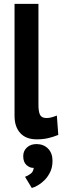

<svg xmlns="http://www.w3.org/2000/svg" viewBox="-20 -692 318 973"><path d="M53.7 0ZM174.8 -160.2Q174.8 -126.5 182.9 -110.1Q190.9 -93.8 216.3 -93.8Q228 -93.8 240.7 -97.2Q253.4 -100.6 268.1 -106.4L275.4 -8.3Q249 2.4 223.1 8.3Q197.3 14.2 166.5 14.2Q111.8 14.2 82.8 -17.6Q53.7 -49.3 53.7 -105V-672.4H174.8ZM97.7 99.1Q97.7 72.3 116.7 55.2Q135.7 38.1 164.6 38.1Q200.7 38.1 223.4 61Q246.1 84 246.1 123Q246.1 155.3 234.6 179.2Q223.1 203.1 206.8 219.7Q190.4 236.3 172.6 246.8Q154.8 257.3 141.1 260.7L106.9 204.1Q121.1 198.7 135 188.7Q148.9 178.7 150.9 158.7Q131.8 159.7 114.7 144.8Q97.7 129.9 97.7 99.1Z"/></svg>

Font: PT Astra Sans
Style: Bold
Weight: 700
Designer: A.Korolkova, I. Chaeva
Foundry: ParaType Ltd
Version: Version 1.001; ttfautohint (v1.6)